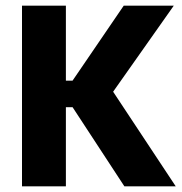

<svg xmlns="http://www.w3.org/2000/svg" viewBox="-20 -659 644 679"><path d="M419.9 0 236.6 -280H197.3V-373.8H236.6L417.6 -639H594.6L368.2 -317.8L368 -352.9L601.5 0ZM57.8 0V-639H213V0Z"/></svg>

Font: Anek Odia Medium
Style: Regular
Weight: 500
Designer: Yesha Goshar & Mahesh Sahu (Odia), Yesha Goshar (Latin)
Foundry: Ek Type
Version: Version 1.003